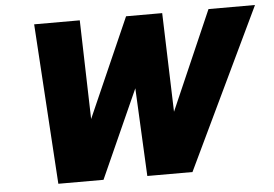

<svg xmlns="http://www.w3.org/2000/svg" viewBox="-50 -779 1209 847"><g transform="rotate(-5 554.0 -355.0)"><path d="M175 0 130 -710H332L344 -272L537 -710H697L711 -272L902 -710H1108L769 0H569L550 -390L375 0Z"/></g></svg>

Font: Geist Black
Style: Italic
Weight: 900
Italic angle: -12°
Designer: Basement.studio, Andrés Briganti, Mateo Zaragoza
Foundry: Basement.studio, Vercel, Andrés Briganti, Guido Ferreyra, Mateo Zaragoza
Version: Version 1.500; ttfautohint (v1.8.4.7-5d5b)